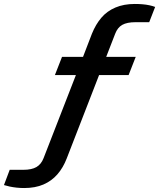

<svg xmlns="http://www.w3.org/2000/svg" viewBox="-27 -754 803 969"><path d="M95 195Q76 195 57 193Q38 191 22 187.5Q6 184 -7 180L22 103H91Q133 103 157 89Q181 75 193 44L356 -375H250L286 -467H392L437 -584Q456 -631 484.5 -664.5Q513 -698 555.5 -716Q598 -734 653 -734Q673 -734 691.5 -732.5Q710 -731 726.5 -727.5Q743 -724 756 -719L726 -642H657Q614 -642 590 -628.5Q566 -615 554 -583L509 -467H658L622 -375H473L310 45Q292 92 263 125.5Q234 159 192.5 177Q151 195 95 195Z"/></svg>

Font: Archivo Expanded Medium
Style: Italic
Weight: 500
Width: 7
Italic angle: -10°
Designer: Hector Gatti
Foundry: Omnibus-Type
Version: Version 2.001